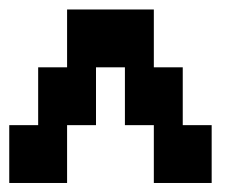

<svg xmlns="http://www.w3.org/2000/svg" viewBox="-20 -708 540 415"><path d="M375 -312.5H312.5V-375V-437.5H250V-500V-562.5H187.5V-500V-437.5H125V-375V-312.5H62.5H0V-375V-437.5H62.5V-500V-562.5H125V-625V-687.5H187.5H250H312.5V-625V-562.5H375V-500V-437.5H437.5V-375V-312.5Z"/></svg>

Font: PixelArmy
Style: Medium
Weight: 500
Version: Version 001.000